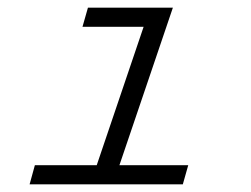

<svg xmlns="http://www.w3.org/2000/svg" viewBox="-20 -480 654 500"><path d="M70.8 -49.8H231.9L354 -410.2H194.8L209 -460H430.2L291 -49.8H470.2L456.1 0H57.1Z"/></svg>

Font: IntelOne Mono Light
Style: Italic
Weight: 300
Italic angle: -16°
Designer: Fred Shallcrass
Foundry: Frere-Jones Type LLC
Version: Version 1.200;hotconv 1.1.0;makeotfexe 2.6.0;FJTRelease1.2